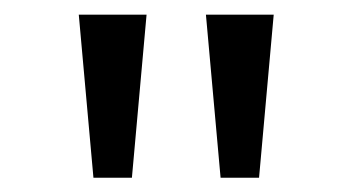

<svg xmlns="http://www.w3.org/2000/svg" viewBox="-20 -720 490 262"><path d="M107.5 -477.5 87.5 -700H180L160 -477.5ZM281 -477.5 261 -700H353.5L333.5 -477.5Z"/></svg>

Font: Trispace Condensed Light
Style: Regular
Weight: 300
Width: 3
Designer: Tyler Finck
Foundry: Etcetera Type Company
Version: Version 1.210; ttfautohint (v1.8.3)